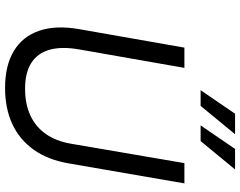

<svg xmlns="http://www.w3.org/2000/svg" viewBox="-115 -825 948 758"><g transform="rotate(90 359.0 -446.0)"><path d="M95 -284 168 -700H248L175 -284Q163 -215 176.5 -167.5Q190 -120 228.5 -95.5Q267 -71 330 -71Q391 -71 436 -92Q481 -113 509 -153Q537 -193 547 -250L624 -700H704L625 -243Q611 -161 571 -105Q531 -49 469.5 -20.5Q408 8 327 8Q239 8 181.5 -26.5Q124 -61 101.5 -126.5Q79 -192 95 -284ZM336 -764 429 -900H510L398 -764ZM475 -764 568 -900H649L537 -764Z"/></g></svg>

Font: Fixel Italic Variable Display Thin
Style: Italic
Weight: 100
Italic angle: -10°
Designer: AlfaBravo + MacPaw
Foundry: Kyrylo Tkachov, Marchela Mozhyna, Serhii Makarenko, Maria Weinstein, Zakhar Kryvoshyya
Version: Version 1.210;Glyphs 3.2 (3217)